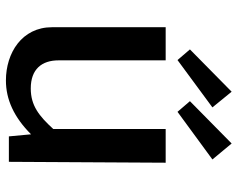

<svg xmlns="http://www.w3.org/2000/svg" viewBox="-97 -697 803 649"><g transform="rotate(90 304.5 -372.5)"><path d="M252 9C316 9 376 -18 434 -76L441 -1H527L530 -531H416V-151C372 -103 337 -75 279 -75C214 -75 184 -112 184 -169V-531H72V-147C72 -45 159 9 252 9ZM343 -689 290 -754 147 -613 183 -571ZM519 -689 465 -754 322 -613 358 -571Z"/></g></svg>

Font: Cheyenne Sans Medium
Style: Regular
Weight: 500
Designer: The Public Sans project authors (U.S. Web Design System), Libre Franklin designed by Pablo Impallari and Rodrigo Fuenzal
Foundry: The Cheyenne Sans Project Authors
Version: Version 2.007